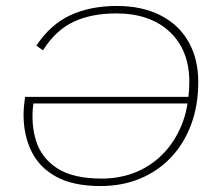

<svg xmlns="http://www.w3.org/2000/svg" viewBox="-20 -614 717 644"><path d="M317 10Q226 10 169 -21Q112 -52 85.5 -106.5Q59 -161 59 -229Q59 -243 60.5 -258Q62 -273 64 -289H612Q615 -313 615 -339Q615 -446 549 -507.5Q483 -569 370 -569Q287 -569 227 -541Q167 -513 124 -445L102 -461Q149 -532 216 -563Q283 -594 372 -594Q456 -594 517.5 -563Q579 -532 612 -474.5Q645 -417 645 -339Q645 -260 621 -196Q597 -132 553.5 -86Q510 -40 450 -15Q390 10 317 10ZM609 -267H92Q83 -199 101 -141.5Q119 -84 172 -49.5Q225 -15 321 -15Q385 -15 439 -38Q493 -61 532.5 -104Q572 -147 594 -207Q604 -235 609 -267Z"/></svg>

Font: Rokkitt SemiBold Thin
Style: Italic
Weight: 250
Italic angle: -9°
Version: Version 3.103